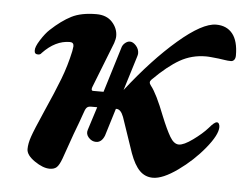

<svg xmlns="http://www.w3.org/2000/svg" viewBox="-40 -481 708 543"><g transform="rotate(5 314.0 -209.5)"><path d="M616 -351Q616 -343 612.5 -338.5Q609 -334 603 -334Q594 -334 585.5 -335.5Q577 -337 568 -338Q558 -339 548.5 -340Q539 -341 532 -341Q492 -341 458.5 -322Q425 -303 384 -262Q380 -258 380 -254Q380 -250 384 -245Q401 -224 425 -162Q440 -125 451.5 -105.5Q463 -86 477 -86Q491 -86 516.5 -104.5Q542 -123 557 -140Q572 -158 579 -158Q583 -158 585 -154Q587 -150 587 -145Q587 -123 555.5 -84.5Q524 -46 482 -16Q440 14 412 14Q390 14 374.5 -1.5Q359 -17 347 -50L313 -150Q305 -171 293 -171H291L267 -93Q259 -73 243 -73Q231 -73 222 -83Q213 -93 217 -105L238 -171H220Q212 -171 208 -166.5Q204 -162 200 -149Q194 -131 178 -89L153 -18Q146 1 139 7.5Q132 14 119 14Q100 14 76 -2.5Q52 -19 52 -36Q52 -52 59 -72Q65 -90 90 -147Q115 -203 130 -242Q145 -281 154 -323L156 -337Q156 -348 145 -348Q104 -348 68 -310Q65 -305 58 -305Q48 -305 48 -315Q47 -325 60 -345.5Q73 -366 85 -377Q115 -405 142.5 -419Q170 -433 213 -433Q242 -433 258 -415.5Q274 -398 274 -376Q274 -368 270 -356L219 -226Q216 -216 222 -216H252L291 -343Q293 -352 300 -358Q307 -364 314 -364Q323 -364 331.5 -354.5Q340 -345 340 -333Q340 -329 338 -323L308 -226Q379 -317 446.5 -375Q514 -433 553 -433Q583 -433 599.5 -412.5Q616 -392 616 -351Z"/></g></svg>

Font: EB Garamond
Style: Bold Italic
Weight: 700
Italic angle: -17.2°
Designer: Georg Duffner and Octavio Pardo
Foundry: Georg Duffner
Version: Version 1.000